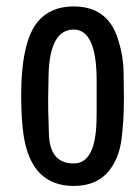

<svg xmlns="http://www.w3.org/2000/svg" viewBox="-20 -582 415 612"><path d="M375 -274.9Q375 -190.9 366.7 -133.8Q358.4 -76.2 327.1 -37.1Q288.6 10.7 214.8 10.7Q81.1 10.7 55.7 -147.5Q47.9 -197.3 47.4 -274.9Q47.4 -450.2 101.1 -513.7Q141.6 -561.5 214.8 -561.5Q321.3 -561.5 354.5 -461.9Q372.6 -407.7 373.8 -356Q375 -304.2 375 -274.9ZM288.1 -224.1V-324.7Q288.1 -487.8 214.8 -487.8Q138.7 -487.8 134.8 -343.3Q134.3 -324.7 134.3 -310.1Q134.3 -295.4 133.5 -270.8Q132.8 -246.1 136 -153.6Q139.2 -61 214.8 -61Q283.7 -60.5 287.6 -194.3Q288.1 -210.9 288.1 -224.1Z"/></svg>

Font: Uroob
Style: Regular
Weight: 400
Designer: Hussain K H
Foundry: Swanthanthra Malayalam Computing(http://smc.org.in)
Version: Version 2.0.0+20200101